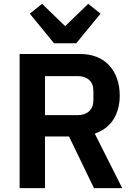

<svg xmlns="http://www.w3.org/2000/svg" viewBox="-20 -979 704 999"><path d="M214 0H82V-698H397Q445 -698 483 -683Q521 -668 547.5 -639.5Q574 -611 588.5 -571Q603 -531 603 -482Q603 -410 570.5 -358Q538 -306 473 -284L616 0H469L339 -269H214ZM384 -380Q422 -380 444 -400.5Q466 -421 466 -459V-505Q466 -543 444 -563Q422 -583 384 -583H214V-380ZM261 -754 135 -908 199 -959 319 -843 439 -959 503 -908 377 -754Z"/></svg>

Font: IBM Plex Sans SmBld
Style: Regular
Weight: 600
Designer: Mike Abbink, Paul van der Laan, Pieter van Rosmalen
Foundry: Bold Monday
Version: Version 3.005